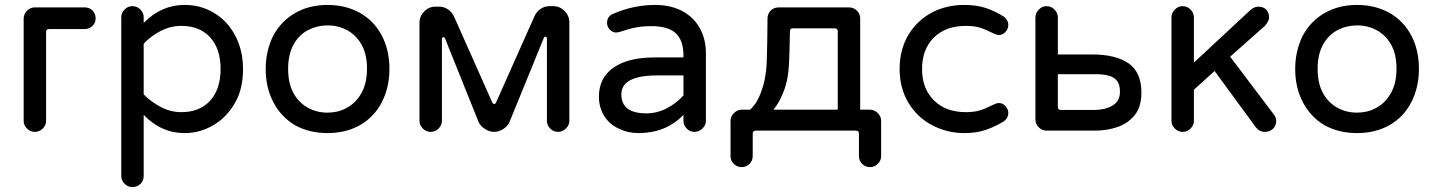

<svg xmlns="http://www.w3.org/2000/svg" viewBox="-20 -558 5823 779"><path d="M121 -23Q103 -23 89.5 -36.5Q76 -50 76 -68V-482Q76 -501 89.5 -514.5Q103 -528 121 -528H324Q343 -528 355.5 -515Q368 -502 368 -483Q368 -465 355 -452.5Q342 -440 322 -440H179Q167 -440 167 -428V-68Q167 -50 153.5 -36.5Q140 -23 121 -23Z M517 201Q499 201 485.5 187.5Q472 174 472 156V-488Q472 -506 485.5 -519.5Q499 -533 517 -533Q536 -533 549.5 -519.5Q563 -506 563 -488V-465Q634 -538 729 -538Q793 -538 844 -508Q900 -477 933 -416Q966 -355 966 -278Q966 -238 958 -203.5Q950 -169 933 -140Q900 -82 845.5 -50Q791 -18 729 -18Q634 -18 563 -92V156Q563 175 550 188Q537 201 517 201ZM716 -103Q790 -103 832.5 -149.5Q875 -196 875 -278Q875 -360 832.5 -406.5Q790 -453 716 -453Q673 -453 634 -433.5Q595 -414 563 -381V-175Q595 -143 634 -123Q673 -103 716 -103Z M1309 -18Q1235 -18 1177 -50Q1121 -83 1089.5 -142.5Q1058 -202 1058 -278Q1058 -316 1066 -350Q1074 -384 1089 -414Q1121 -473 1178 -505.5Q1235 -538 1309 -538Q1382 -538 1440 -506Q1498 -473 1529 -414Q1560 -355 1560 -278Q1560 -240 1552 -206Q1544 -172 1529 -143Q1497 -82 1440 -50Q1383 -18 1309 -18ZM1309 -101Q1329 -101 1348.5 -105.5Q1368 -110 1386 -120Q1424 -140 1446.5 -180.5Q1469 -221 1469 -279Q1469 -339 1446 -379Q1424 -416 1388.5 -435.5Q1353 -455 1309 -455Q1268 -455 1232 -437Q1194 -418 1171.5 -378Q1149 -338 1149 -279Q1149 -218 1172 -178Q1193 -141 1229 -121Q1265 -101 1309 -101Z M1727 -23Q1709 -23 1695.5 -36.5Q1682 -50 1682 -68V-466Q1682 -492 1701 -511.5Q1720 -531 1747 -531H1762Q1781 -531 1797.5 -520Q1814 -509 1823 -489L1977 -143Q1980 -136 1985 -136Q1990 -136 1993 -143L2148 -491Q2157 -511 2173.5 -522Q2190 -533 2209 -533H2225Q2251 -533 2270.5 -513.5Q2290 -494 2290 -467V-68Q2290 -50 2276 -36.5Q2262 -23 2244 -23Q2225 -23 2212 -36.5Q2199 -50 2199 -68V-400Q2199 -409 2193 -409Q2188 -409 2186 -403L2048 -65Q2042 -48 2023.5 -35.5Q2005 -23 1985 -23Q1965 -23 1946.5 -35.5Q1928 -48 1921 -65L1786 -401Q1785 -407 1779 -407Q1773 -407 1773 -398V-68Q1773 -50 1759.5 -36.5Q1746 -23 1727 -23Z M2570 -18Q2527 -18 2491 -36Q2453 -53 2431.5 -87.5Q2410 -122 2410 -166Q2410 -242 2469 -283.5Q2528 -325 2636 -325H2753V-332Q2753 -394 2722 -423Q2691 -452 2623 -452Q2588 -452 2559.5 -446.5Q2531 -441 2493 -428L2480 -426Q2466 -426 2454.5 -437.5Q2443 -449 2443 -465Q2443 -493 2470 -503Q2552 -538 2638 -538Q2705 -538 2754 -510Q2798 -484 2821 -440.5Q2844 -397 2844 -344V-68Q2844 -50 2830 -36.5Q2816 -23 2798 -23Q2779 -23 2766 -36.5Q2753 -50 2753 -68V-92Q2682 -18 2570 -18ZM2603 -98Q2645 -98 2685 -118.5Q2725 -139 2753 -171V-252H2647Q2501 -252 2501 -175Q2501 -98 2603 -98Z M2989 120Q2971 120 2957.5 107Q2944 94 2944 75V-68Q2944 -86 2958 -99.5Q2972 -113 2990 -113H3024Q3031 -120 3036.5 -127Q3042 -134 3048 -142Q3071 -181 3082 -233Q3090 -272 3091 -312Q3092 -352 3093 -392L3094 -483Q3094 -502 3107 -515Q3120 -528 3139 -528H3425Q3443 -528 3456.5 -515Q3470 -502 3470 -483V-113H3509Q3527 -113 3541 -99.5Q3555 -86 3555 -68V75Q3555 94 3541.5 107Q3528 120 3510 120Q3491 120 3478 107Q3465 94 3465 75V-16Q3465 -28 3453 -28H3046Q3034 -28 3034 -16V75Q3034 94 3021 107Q3008 120 2989 120ZM3118 -113H3379V-431Q3379 -443 3367 -443H3196Q3185 -443 3185 -431L3184 -383Q3183 -333 3181 -296.5Q3179 -260 3172.5 -229.5Q3166 -199 3150 -165Q3139 -139 3118 -113Z M3892 -18Q3823 -18 3762 -50Q3701 -82 3665.5 -141.5Q3630 -201 3630 -278Q3630 -357 3666 -417Q3701 -475 3760 -506.5Q3819 -538 3892 -538Q3941 -538 3978 -526Q4015 -514 4052 -491Q4071 -477 4071 -456Q4071 -441 4059.5 -428.5Q4048 -416 4033 -416Q4024 -416 4012 -422Q3978 -439 3955 -446Q3932 -453 3899 -453Q3817 -453 3769 -405.5Q3721 -358 3721 -278Q3721 -199 3769 -151Q3817 -103 3899 -103Q3932 -103 3955 -110Q3978 -117 4012 -134Q4024 -140 4033 -140Q4048 -140 4059.5 -127.5Q4071 -115 4071 -100Q4071 -79 4052 -65Q4015 -43 3978 -30.5Q3941 -18 3892 -18Z M4226 -28Q4208 -28 4194.5 -41.5Q4181 -55 4181 -73V-487Q4181 -505 4194.5 -519Q4208 -533 4226 -533Q4245 -533 4258.5 -519Q4272 -505 4272 -487V-337H4412Q4507 -337 4559 -301Q4611 -265 4611 -182Q4611 -124 4583.5 -90.5Q4556 -57 4513.5 -42.5Q4471 -28 4424 -28ZM4284 -112H4422Q4463 -112 4493.5 -129.5Q4524 -147 4524 -186Q4524 -217 4510.5 -232Q4497 -247 4475 -252Q4453 -257 4427 -257H4272V-124Q4272 -112 4284 -112Z M4778 -23Q4760 -23 4746.5 -36.5Q4733 -50 4733 -68V-487Q4733 -505 4746.5 -519Q4760 -533 4778 -533Q4797 -533 4810.5 -519Q4824 -505 4824 -487V-304L5054 -518Q5070 -531 5085 -531Q5106 -531 5117.5 -519Q5129 -507 5129 -487Q5129 -473 5112 -453L4971 -328L5148 -94Q5158 -81 5158 -67Q5158 -48 5145 -35.5Q5132 -23 5112 -23Q5089 -23 5075 -42L4908 -270L4824 -194V-68Q4824 -50 4810.5 -36.5Q4797 -23 4778 -23Z M5486 -18Q5412 -18 5354 -50Q5298 -83 5266.5 -142.5Q5235 -202 5235 -278Q5235 -316 5243 -350Q5251 -384 5266 -414Q5298 -473 5355 -505.5Q5412 -538 5486 -538Q5559 -538 5617 -506Q5675 -473 5706 -414Q5737 -355 5737 -278Q5737 -240 5729 -206Q5721 -172 5706 -143Q5674 -82 5617 -50Q5560 -18 5486 -18ZM5486 -101Q5506 -101 5525.5 -105.5Q5545 -110 5563 -120Q5601 -140 5623.5 -180.5Q5646 -221 5646 -279Q5646 -339 5623 -379Q5601 -416 5565.5 -435.5Q5530 -455 5486 -455Q5445 -455 5409 -437Q5371 -418 5348.5 -378Q5326 -338 5326 -279Q5326 -218 5349 -178Q5370 -141 5406 -121Q5442 -101 5486 -101Z"/></svg>

Font: Huninn
Style: Regular
Weight: 400
Designer: justfont
Foundry: justfont
Version: Version 1.003